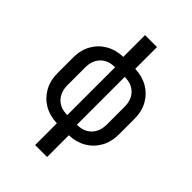

<svg xmlns="http://www.w3.org/2000/svg" viewBox="-262 -837 1124 1124"><g transform="rotate(45 300.0 -275.0)"><path d="M251 180V0Q190 -2 144 -29Q98 -56 72 -103Q46 -150 46 -211V-341Q46 -401 72 -447.5Q98 -494 144 -521Q190 -548 251 -550V-730H350V-550Q410 -548 456 -521Q502 -494 528 -447.5Q554 -401 554 -341V-211Q554 -150 528 -103Q502 -56 456 -29Q410 -2 350 0V180ZM260 -77V-473Q203 -473 170 -439.5Q137 -406 137 -349V-203Q137 -145 170 -111Q203 -77 260 -77ZM340 -77Q397 -77 430 -111Q463 -145 463 -203V-349Q463 -406 430 -439.5Q397 -473 340 -473Z"/></g></svg>

Font: JetBrainsMono NFM Medium
Style: Regular
Weight: 500
Monospace: yes
Designer: Philipp Nurullin, Konstantin Bulenkov
Foundry: JetBrains
Version: Version 2.304; ttfautohint (v1.8.4.7-5d5b);Nerd Fonts 3.3.0